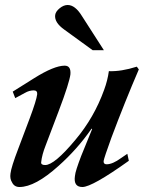

<svg xmlns="http://www.w3.org/2000/svg" viewBox="-20 -732 595 769"><path d="M496 -88Q349 17 310 17Q274 17 280 -26Q281 -38 287.5 -58Q294 -78 305 -107L349 -215L347 -217Q317 -174 284 -137Q251 -100 215 -68Q121 17 58 17Q37 17 28 -2Q19 -16 22 -37Q25 -63 53 -136Q65 -167 76 -197Q87 -227 99 -258Q126 -330 129 -355Q130 -370 115 -370Q97 -370 80 -360L41 -339L31 -365L117 -419Q197 -469 239 -469Q265 -469 262 -434Q260 -418 248.5 -381.5Q237 -345 215 -287L163 -150Q148 -112 145 -83Q143 -71 161 -71Q198 -71 282 -172Q357 -261 397 -372Q411 -410 416 -447Q465 -445 528 -465L536 -454Q480 -324 426 -180Q397 -100 395 -87Q394 -74 407 -74Q431 -74 465 -99L490 -116ZM396 -531H351L238 -613Q197 -642 201 -672Q203 -686 219 -699Q235 -712 251 -712Q281 -712 308 -668Z"/></svg>

Font: DG Didot
Style: Bold Italic
Weight: 700
Designer: David Gatwood, Takis Katsoulidis, and George D. Matthiopoulos
Foundry: David Gatwood
Version: Version 1.0